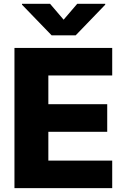

<svg xmlns="http://www.w3.org/2000/svg" viewBox="-20 -976 657 996"><path d="M562.1 -727.3V-584.5H230.8V-435.4H536.2V-292.3H230.8V-142.8H562.1V0H55V-727.3ZM239.7 -956.3 310 -873.9 380.7 -956.3H525.9V-951.7L372.5 -792.6H247.9L94.1 -951.7V-956.3Z"/></svg>

Font: Inter P Extra Bold
Style: Regular
Weight: 800
Designer: Rasmus Andersson
Foundry: rsms
Version: Version 3.018;git-588b23468